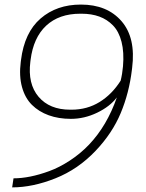

<svg xmlns="http://www.w3.org/2000/svg" viewBox="-20 -810 640 840"><path d="M33.2 9.8 39.1 -29.8Q73.7 -29.8 112.8 -37.6Q151.9 -45.4 195.8 -61.5Q239.7 -77.6 285.4 -107.4Q331.1 -137.2 369.1 -176.8Q448.2 -259.8 491.2 -383.8Q460.9 -343.8 405 -316.9Q349.1 -290 290 -290Q236.3 -290 193.1 -305.7Q149.9 -321.3 119.6 -351.3Q89.4 -381.3 76.2 -429.4Q63 -477.5 70.8 -539.1L71.8 -546.9Q86.9 -668 157.5 -729Q228 -790 334 -790Q448.7 -790 511.7 -717.3Q574.7 -644.5 558.1 -513.2L557.1 -504.9Q544.9 -403.3 508.1 -315.2Q471.2 -227.1 398.9 -150.9Q321.8 -69.3 222.4 -29.8Q123 9.8 33.2 9.8ZM287.1 -330.1H293Q361.3 -330.1 415.8 -363.8Q470.2 -397.5 507.8 -457Q515.1 -485.8 518.1 -520Q523.4 -581.5 511.7 -627Q500 -672.4 474.4 -698.7Q448.7 -725.1 414.6 -737.5Q380.4 -750 336.9 -750H331.1Q238.3 -750 182.1 -697.8Q126 -645.5 113.8 -547.9L112.8 -540Q100.6 -443.4 148.7 -386.7Q196.8 -330.1 287.1 -330.1Z"/></svg>

Font: Cooper Hewitt
Style: Light Italic
Weight: 704
Designer: Village Type and Design LLC
Foundry: Cooper Hewitt Smithsonian Design Museum
Version: 1.000